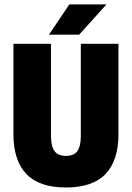

<svg xmlns="http://www.w3.org/2000/svg" viewBox="-20 -838 598 872"><path d="M279.5 13.5Q158 13.5 99.5 -48Q41 -109.5 41 -228.5V-639H211.5V-220Q211.5 -174 227.5 -152Q243.5 -130 279.5 -130Q316 -130 331.5 -152Q347 -174 347 -220V-639H518V-228.5Q518 -109.5 459.5 -48Q401 13.5 279.5 13.5ZM295 -818H463V-817.5L339.5 -680.5H202.5V-681Z"/></svg>

Font: Anek Odia SemiCondensed ExtraBold
Style: Regular
Weight: 800
Width: 4
Designer: Yesha Goshar & Mahesh Sahu (Odia), Yesha Goshar (Latin)
Foundry: Ek Type
Version: Version 1.003